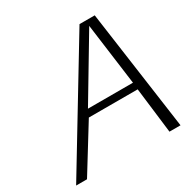

<svg xmlns="http://www.w3.org/2000/svg" viewBox="-163 -854 966 994"><g transform="rotate(-30 320.0 -357.5)"><path d="M532 -314 483 -682 263 -314ZM11 0 444 -715H535L635 0H569L536 -272H244L76 0Z"/></g></svg>

Font: Afta sans
Style: Italic
Weight: 400
Italic angle: -12°
Designer: par.qink
Foundry: Oriol Esparraguera Font
Version: Version 1.000